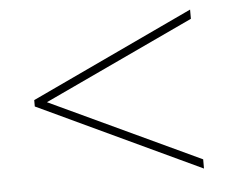

<svg xmlns="http://www.w3.org/2000/svg" viewBox="-40 -632 650 539"><g transform="rotate(-5 285.0 -362.0)"><path d="M514 -138 56 -353V-371L514 -586V-560L91 -362L514 -164Z"/></g></svg>

Font: Noto Sans Armenian Thin
Style: Regular
Weight: 250
Version: Version 2.007